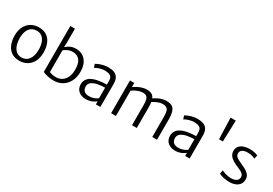

<svg xmlns="http://www.w3.org/2000/svg" viewBox="40 -1821 4026 2827"><g transform="rotate(30 2053.0 -407.5)"><path d="M294 8Q205.5 8 151.8 -33.2Q98 -74.5 74 -142.2Q50 -210 51 -289Q52.5 -377.5 86.2 -439Q120 -500.5 176.8 -532.2Q233.5 -564 304 -564Q391 -564 444.8 -523.5Q498.5 -483 522.8 -416.2Q547 -349.5 546 -271Q544.5 -182 511.8 -119.8Q479 -57.5 422.5 -24.8Q366 8 294 8ZM296 -50Q375.5 -49.5 419.2 -109.8Q463 -170 463 -274Q463.5 -338 446.5 -390.2Q429.5 -442.5 394 -473.5Q358.5 -504.5 303 -505Q224.5 -506.5 179.8 -449.5Q135 -392.5 134 -288Q134 -224.5 151 -170.8Q168 -117 203.8 -84Q239.5 -51 296 -50Z M878 8Q837 8 797.5 1Q758 -6 729.2 -15.2Q700.5 -24.5 691 -31V-811H770V-579L766.5 -495.5Q788.5 -516.5 830.2 -540.2Q872 -564 938 -564Q999 -564 1049 -534.8Q1099 -505.5 1128.5 -446.8Q1158 -388 1158 -299Q1158 -208 1122.8 -138.8Q1087.5 -69.5 1024.5 -30.8Q961.5 8 878 8ZM770 -76Q784.5 -65.5 816.2 -58.8Q848 -52 887 -52Q936 -52 978.8 -78Q1021.5 -104 1048 -156.2Q1074.5 -208.5 1075 -288Q1076 -391.5 1035.5 -445.8Q995 -500 916 -500Q869.5 -500 830 -481Q790.5 -462 770 -444Z M1421 8Q1347.5 8 1299.8 -33.2Q1252 -74.5 1252 -147Q1252 -202 1282.8 -240.2Q1313.5 -278.5 1372 -300Q1404.5 -312.5 1444 -319.8Q1483.5 -327 1521.8 -330Q1560 -333 1589 -333V-391Q1589 -455 1556.8 -476.5Q1524.5 -498 1459 -498Q1431 -498 1399.8 -490.8Q1368.5 -483.5 1342 -472.5Q1315.5 -461.5 1301 -451L1281 -509Q1290.5 -515.5 1320.8 -529Q1351 -542.5 1393 -553.8Q1435 -565 1480 -565Q1537 -565 1579.8 -550Q1622.5 -535 1646.2 -496.5Q1670 -458 1670 -388V0H1594V-52Q1571 -31 1525.8 -11.5Q1480.5 8 1421 8ZM1332 -153Q1332 -109.5 1358.5 -81.2Q1385 -53 1445 -53Q1479.5 -53 1509.8 -62.2Q1540 -71.5 1561 -82.8Q1582 -94 1589 -101V-281Q1569 -281 1537.5 -278.5Q1506 -276 1473.2 -270.2Q1440.5 -264.5 1417 -255Q1375 -239.5 1353.5 -215Q1332 -190.5 1332 -153Z M1853 0V-556H1926V-485Q1946.5 -501.5 1980 -519.8Q2013.5 -538 2053 -551Q2092.5 -564 2131 -565Q2183.5 -566 2217.5 -549.5Q2251.5 -533 2268.5 -490.5Q2290 -506.5 2322.2 -523.8Q2354.5 -541 2393 -552.8Q2431.5 -564.5 2471 -565Q2530 -565.5 2565.8 -544.5Q2601.5 -523.5 2617.8 -474.8Q2634 -426 2634 -343V0H2553V-339Q2553 -391 2545.2 -426.8Q2537.5 -462.5 2513.2 -480.5Q2489 -498.5 2440 -497Q2400.5 -496.5 2356.8 -477.2Q2313 -458 2283 -437.5Q2289 -399.5 2289 -346V0H2208V-340Q2208 -395.5 2199.8 -430.8Q2191.5 -466 2167.8 -482Q2144 -498 2098 -496Q2061.5 -494.5 2014.8 -475.2Q1968 -456 1935 -429V0Z M2939 8Q2865.5 8 2817.8 -33.2Q2770 -74.5 2770 -147Q2770 -202 2800.8 -240.2Q2831.5 -278.5 2890 -300Q2922.5 -312.5 2962 -319.8Q3001.5 -327 3039.8 -330Q3078 -333 3107 -333V-391Q3107 -455 3074.8 -476.5Q3042.5 -498 2977 -498Q2949 -498 2917.8 -490.8Q2886.5 -483.5 2860 -472.5Q2833.5 -461.5 2819 -451L2799 -509Q2808.5 -515.5 2838.8 -529Q2869 -542.5 2911 -553.8Q2953 -565 2998 -565Q3055 -565 3097.8 -550Q3140.5 -535 3164.2 -496.5Q3188 -458 3188 -388V0H3112V-52Q3089 -31 3043.8 -11.5Q2998.5 8 2939 8ZM2850 -153Q2850 -109.5 2876.5 -81.2Q2903 -53 2963 -53Q2997.5 -53 3027.8 -62.2Q3058 -71.5 3079 -82.8Q3100 -94 3107 -101V-281Q3087 -281 3055.5 -278.5Q3024 -276 2991.2 -270.2Q2958.5 -264.5 2935 -255Q2893 -239.5 2871.5 -215Q2850 -190.5 2850 -153Z M3421 -462 3409 -823H3498L3486 -462Z M3686 -32 3699 -94Q3709.5 -86.5 3734.8 -77Q3760 -67.5 3792.8 -60.5Q3825.5 -53.5 3859 -53Q3912.5 -53 3946.8 -74.8Q3981 -96.5 3981 -139Q3981 -168.5 3962.5 -188Q3944 -207.5 3917.8 -220.5Q3891.5 -233.5 3868 -243Q3815.5 -264 3775.2 -288.5Q3735 -313 3712.2 -345.8Q3689.5 -378.5 3690 -424Q3691 -472 3717.8 -503Q3744.5 -534 3788.5 -549Q3832.5 -564 3885 -564Q3934 -565 3973.5 -554.8Q4013 -544.5 4028 -536L4014 -474Q4000 -484.5 3964.2 -494.2Q3928.5 -504 3888 -504Q3828 -504 3797.5 -482.5Q3767 -461 3766 -428Q3765.5 -384.5 3797.8 -361.2Q3830 -338 3874 -319Q3917.5 -300.5 3959.5 -278.5Q4001.5 -256.5 4029.2 -224.8Q4057 -193 4057 -145Q4057 -71.5 4004.2 -31.8Q3951.5 8 3863 8Q3810 8 3760 -4.2Q3710 -16.5 3686 -32Z"/></g></svg>

Font: Merriweather Sans Light
Style: Regular
Weight: 300
Designer: Eben Sorkin
Foundry: Eben Sorkin
Version: Version 2.001; ttfautohint (v1.8.3)